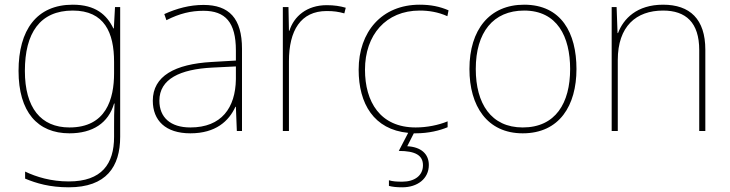

<svg xmlns="http://www.w3.org/2000/svg" viewBox="-20 -624 3109 818"><path d="M290 -604C136 -604 59 -496 59 -322C59 -147 140 -56 276 -56C375 -56 442 -100 466 -183H468C466 -144 466 -122 466 -83V-41C466 74 414 149 273 149C198 149 135 130 87 107V137C135 157 192 174 273 174C433 174 492 86 492 -41V-594H470L465 -503H463C435 -561 387 -604 290 -604ZM290 -579C425 -579 466 -485 466 -360V-312C466 -202 432 -81 276 -81C154 -81 86 -165 86 -322C86 -483 150 -579 290 -579Z M847 -603C788 -603 733 -588 680 -564L689 -538C746 -567 794 -578 847 -578C940 -578 985 -529 985 -409V-366L882 -360C725 -351 631 -300 631 -195C631 -111 685 -56 791 -56C899 -56 955 -108 983 -169H985L989 -66H1011V-416C1011 -546 956 -603 847 -603ZM884 -336 985 -341V-286C983 -165 924 -81 791 -81C706 -81 659 -124 659 -195C659 -288 748 -329 884 -336Z M1372 -602C1287 -602 1232 -554 1213 -493H1211L1209 -594H1185V-66H1211V-363C1211 -494 1261 -577 1372 -577C1402 -577 1422 -574 1447 -567L1453 -591C1429 -598 1404 -602 1372 -602Z M1751 -56C1806 -56 1854 -68 1887 -82V-107C1848 -91 1799 -81 1751 -81C1599 -81 1535 -191 1535 -327C1535 -475 1624 -579 1768 -579C1806 -579 1846 -573 1886 -555L1891 -580C1854 -596 1816 -604 1768 -604C1606 -604 1508 -488 1508 -327C1508 -182 1573 -72 1719 -58L1679 19C1750 19 1782 38 1782 80C1782 125 1745 150 1694 150C1669 150 1654 149 1637 144V168C1652 172 1669 174 1694 174C1759 174 1807 137 1807 79C1807 31 1773 2 1715 -1L1743 -56C1746 -56 1748 -56 1751 -56Z M2436 -330C2436 -483 2372 -604 2213 -604C2066 -604 1980 -498 1980 -330C1980 -173 2055 -56 2207 -56C2364 -56 2436 -175 2436 -330ZM2007 -330C2007 -486 2081 -579 2213 -579C2354 -579 2409 -468 2409 -330C2409 -185 2347 -81 2207 -81C2072 -81 2007 -183 2007 -330Z M2805 -604C2693 -604 2636 -544 2613 -483H2611L2607 -594H2586V-66H2612V-368C2612 -512 2690 -579 2805 -579C2902 -579 2959 -528 2959 -411V-66H2985V-412C2985 -543 2919 -604 2805 -604Z"/></svg>

Font: Noto Sans Malayalam UI Thin
Style: Regular
Weight: 100
Designer: Jelle Bosma - Monotype Design Team
Foundry: Monotype Imaging Inc.
Version: Version 2.104